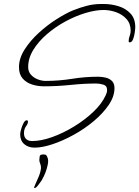

<svg xmlns="http://www.w3.org/2000/svg" viewBox="-20 -682 697 961"><path d="M188 92Q191 91 194 91Q197 91 199 91Q209 91 212.5 96Q216 101 219 110Q220 114 220.5 117Q221 120 221 124Q221 128 220.5 132.5Q220 137 219 142Q215 162 207.5 181.5Q200 201 189 220Q186 224 179.5 233.5Q173 243 166 251Q159 259 153 259H151Q150 255 157.5 239Q165 223 174 201.5Q183 180 185 160V156Q185 147 182 140Q179 130 178 127.5Q177 125 177 117Q177 110 178.5 101.5Q180 93 188 92ZM153 57Q122 57 101.5 39.5Q81 22 81 -10Q81 -18 85.5 -34.5Q90 -51 97.5 -65.5Q105 -80 114 -80Q120 -80 120 -72Q120 -63 110 -49.5Q100 -36 100 -15Q100 4 111 14Q122 24 140 24Q186 24 241.5 4Q297 -16 351 -49Q405 -82 447.5 -122.5Q490 -163 509 -205Q516 -219 516 -231Q516 -253 497 -258.5Q478 -264 462 -264Q401 -264 334 -257Q267 -250 200 -250Q169 -250 140.5 -259Q112 -268 93.5 -289Q75 -310 75 -346Q75 -390 103 -434Q131 -478 173.5 -517Q216 -556 262.5 -585.5Q309 -615 345 -630Q380 -644 414.5 -653Q449 -662 486 -662H500Q537 -662 573 -651Q609 -640 633 -614.5Q657 -589 657 -546Q657 -538 654.5 -519.5Q652 -501 646 -485.5Q640 -470 629 -470Q624 -470 624 -476Q624 -489 629 -502Q634 -515 634 -528Q634 -564 613 -587Q592 -610 561 -621Q530 -632 498 -632Q458 -632 408 -617Q358 -602 308 -575Q258 -548 215.5 -511.5Q173 -475 147 -433Q121 -391 121 -346Q121 -324 134.5 -308.5Q148 -293 168.5 -285Q189 -277 208 -277Q275 -277 340.5 -287.5Q406 -298 471 -298Q490 -298 509 -293.5Q528 -289 540.5 -276.5Q553 -264 553 -241Q553 -199 524 -156.5Q495 -114 449 -75.5Q403 -37 348.5 -7Q294 23 242.5 40Q191 57 153 57Z"/></svg>

Font: Licorice
Style: Regular
Weight: 400
Designer: Robert E. Leuschke
Foundry: Robert E. Leuschke
Version: Version 1.010; ttfautohint (v1.8.3)